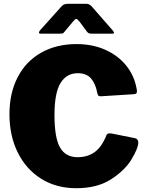

<svg xmlns="http://www.w3.org/2000/svg" viewBox="-20 -985 777 1015"><path d="M701 -522Q704 -510 704 -503Q704 -494 700.5 -491Q697 -488 688 -487L513 -476Q503 -476 500 -479.5Q497 -483 494 -495Q485 -543 461 -570.5Q437 -598 391 -598Q332 -598 300 -546Q268 -494 268 -377Q268 -256 297.5 -205Q327 -154 390 -154Q443 -154 480.5 -181Q518 -208 543 -271Q546 -280 560 -280Q567 -280 571 -279L696 -254Q711 -249 711 -231Q711 -203 676.5 -144.5Q642 -86 568.5 -38Q495 10 383 10Q277 10 197 -40.5Q117 -91 73.5 -179.5Q30 -268 30 -381Q30 -493 73.5 -577Q117 -661 197.5 -706.5Q278 -752 385 -752Q468 -752 535 -722.5Q602 -693 645 -641Q688 -589 701 -522ZM400 -871Q389 -885 383 -885Q377 -885 366 -871L320 -816Q315 -809 310.5 -808Q306 -807 294 -807H195Q186 -807 186 -813Q186 -818 192 -825L304 -950Q311 -958 319 -961.5Q327 -965 341 -965H436Q445 -965 451.5 -961.5Q458 -958 464 -952L575 -825Q583 -815 583 -812Q583 -807 573 -807H468Q457 -807 451.5 -808.5Q446 -810 441 -816Z"/></svg>

Font: Libre Franklin Black
Style: Regular
Weight: 900
Designer: Pablo Impallari, Rodrigo Fuenzalida
Foundry: Impallari Type
Version: Version 1.002; ttfautohint (v1.5)